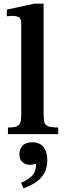

<svg xmlns="http://www.w3.org/2000/svg" viewBox="-20 -726 351 1039"><path d="M295 0H23V-36Q56 -36 71 -42.5Q86 -49 90.5 -64.5Q95 -80 95 -108V-598Q95 -627 81 -633.5Q67 -640 49 -640Q36 -640 26.5 -639Q17 -638 17 -638V-674L165 -706H216V-108Q216 -79 220.5 -63.5Q225 -48 242 -42Q259 -36 295 -36ZM107 293 94 263Q123 252 149 229.5Q175 207 175 160Q158 166 142 166Q117 166 101 151Q85 136 85 109Q85 81 102 62.5Q119 44 155 44Q195 44 215.5 70Q236 96 236 140Q236 178 222.5 205Q209 232 188.5 249Q168 266 146 276.5Q124 287 107 293Z"/></svg>

Font: STIX Two Text SemiBold
Style: Regular
Weight: 600
Designer: Ross Mills, John Hudson & Paul Hanslow, Tiro Typeworks Ltd; with prior portions MicroPress Inc., and Coen Hoffman.
Foundry: Tiro Typeworks Ltd
Version: Version 2.13 b171